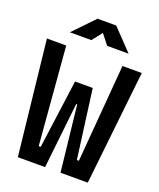

<svg xmlns="http://www.w3.org/2000/svg" viewBox="-162 -997 909 1096"><g transform="rotate(20 293.0 -449.0)"><path d="M80.6 0 4.9 -693.4H122.1L170.9 -100.1H183.1L239.7 -517.6H347.2L402.8 -100.1H415L463.9 -693.4H581.1L505.4 0H339.8L295.9 -398.9H290L246.1 0ZM115.7 -771.5 237.8 -898.4H351.1L472.7 -771.5H342.3L294.4 -832.5L246.1 -771.5Z"/></g></svg>

Font: Cascadia Code SemiBold
Style: Regular
Weight: 600
Monospace: yes
Designer: Aaron Bell
Foundry: Saja Typeworks
Version: Version 2404.023; ttfautohint (v1.8.4)